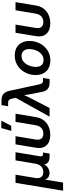

<svg xmlns="http://www.w3.org/2000/svg" viewBox="923 -1716 975 2906"><g transform="rotate(-90 1411.0 -262.5)"><path d="M-22 204.1 97.2 -515.6H220.2L171.4 -219.7Q160.6 -155.8 186 -125.2Q211.4 -94.7 260.3 -94.7Q309.1 -94.7 343.3 -125.2Q377.4 -155.8 388.2 -219.7L437 -515.6H560.5L498.5 -142.6Q495.1 -119.6 503.9 -109.6Q512.7 -99.6 537.1 -99.6H556.2L539.6 0H495.1Q386.2 0 376.5 -83Q349.6 -35.2 313.2 -17.6Q276.9 0 246.6 0Q218.3 0 189.2 -14.9Q160.2 -29.8 146.5 -69.8L101.1 204.1Z M824.7 10.3Q716.8 10.3 664.3 -47.4Q611.8 -105 627.9 -203.6L679.7 -515.6H803.2L752.9 -210.4Q743.7 -155.8 766.6 -125.2Q789.6 -94.7 841.8 -94.7Q894 -94.7 927.2 -125.2Q960.4 -155.8 969.2 -210.4L1020 -515.6H1143.6L1091.3 -203.6Q1075.2 -105 1003.4 -47.4Q931.6 10.3 824.7 10.3ZM883.3 -580.1 926.3 -730.5H1038.6L960.4 -580.1Z M1099.1 0 1383.8 -512.7 1371.6 -570.3Q1364.7 -600.6 1351.8 -614Q1338.9 -627.4 1314.5 -627.4H1256.3L1273.4 -727.5H1353.5Q1464.4 -727.5 1489.7 -608.4L1587.4 -157.2Q1593.8 -127 1605.2 -113.5Q1616.7 -100.1 1641.6 -100.1H1684.1L1667.5 0H1605.5Q1494.6 0 1473.1 -119.1L1442.9 -268.6Q1437.5 -296.9 1433.1 -325.4Q1428.7 -354 1424.3 -382.8Q1411.1 -354.5 1397.2 -325.9Q1383.3 -297.4 1368.7 -268.6L1229.5 0Z M1948.7 11.7Q1846.7 11.7 1787.6 -48.3Q1728.5 -108.4 1728.5 -207.5Q1728.5 -271.5 1749.8 -329.1Q1771 -386.7 1810.3 -431.4Q1849.6 -476.1 1904.1 -501.7Q1958.5 -527.3 2024.4 -527.3Q2127 -527.3 2185.8 -466.8Q2244.6 -406.2 2244.6 -307.1Q2244.6 -244.1 2223.9 -186.8Q2203.1 -129.4 2164.1 -84.7Q2125 -40 2070.6 -14.2Q2016.1 11.7 1948.7 11.7ZM1955.1 -91.3Q2009.3 -91.3 2046.4 -124.3Q2083.5 -157.2 2102.5 -207.3Q2121.6 -257.3 2121.6 -308.6Q2121.6 -363.8 2093.8 -394Q2065.9 -424.3 2018.1 -424.3Q1964.8 -424.3 1927.7 -391.6Q1890.6 -358.9 1871.3 -308.8Q1852.1 -258.8 1852.1 -205.6Q1852.1 -151.4 1879.6 -121.3Q1907.2 -91.3 1955.1 -91.3Z M2513.7 10.3Q2405.8 10.3 2353.3 -47.4Q2300.8 -105 2316.9 -203.6L2368.7 -515.6H2492.2L2441.9 -210.4Q2432.6 -155.8 2455.6 -125.2Q2478.5 -94.7 2530.8 -94.7Q2583 -94.7 2616.2 -125.2Q2649.4 -155.8 2658.2 -210.4L2709 -515.6H2832.5L2780.3 -203.6Q2764.2 -105 2692.4 -47.4Q2620.6 10.3 2513.7 10.3Z"/></g></svg>

Font: Inter Display SemiBold
Style: Italic
Weight: 600
Italic angle: -9.39999°
Designer: Rasmus Andersson
Foundry: rsms
Version: Version 4.000;git-a52131595